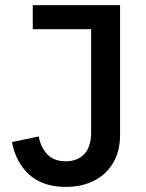

<svg xmlns="http://www.w3.org/2000/svg" viewBox="-20 -718 571 750"><path d="M108 -698H449V-190Q449 -129 423 -83.5Q397 -38 349 -13Q301 12 237 12Q146 12 93.5 -36.5Q41 -85 27 -163L131 -185Q140 -141 165.5 -114.5Q191 -88 237 -88Q282 -88 309 -116Q336 -144 336 -202V-604H108Z"/></svg>

Font: IBM Plex Sans Medium
Style: Regular
Weight: 500
Designer: Mike Abbink, Paul van der Laan, Pieter van Rosmalen
Foundry: Bold Monday
Version: Version 3.201